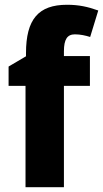

<svg xmlns="http://www.w3.org/2000/svg" viewBox="-20 -785 432 805"><path d="M357 -425V-550H248V-570C248 -620 262 -641 294 -641C317 -641 339 -636 358 -630L392 -741C347 -757 310 -765 261 -765C141 -765 89 -704 89 -562V-549L16 -506V-425H87V0H248V-425Z"/></svg>

Font: Noto Sans Lao SemiCondensed ExtraBold
Style: Regular
Weight: 800
Width: 4
Designer: Monotype Design Team
Foundry: Monotype Imaging Inc.
Version: Version 2.003